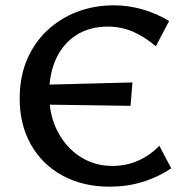

<svg xmlns="http://www.w3.org/2000/svg" viewBox="-20 -690 701 722"><path d="M393 12Q292 12 215.5 -29.5Q139 -71 96.5 -146Q54 -221 54 -319Q54 -401 81.5 -465.5Q109 -530 157.5 -575.5Q206 -621 270 -645.5Q334 -670 408 -670Q462 -670 515 -655Q568 -640 616 -611L566 -516Q522 -553 478.5 -571.5Q435 -590 386 -590Q318 -590 268.5 -559Q219 -528 192 -471.5Q165 -415 165 -337Q165 -255 197.5 -194Q230 -133 283.5 -99.5Q337 -66 403 -66Q456 -66 501 -86.5Q546 -107 579 -142L624 -57Q573 -23 515 -5.5Q457 12 393 12ZM471 -292 126 -297 132 -371 478 -380Z"/></svg>

Font: Ysabeau SemiBold
Style: Regular
Weight: 600
Designer: Christian Thalmann (Catharsis Fonts)
Version: Version 2.000;gftools[0.9.27.dev2+g8671c4b]